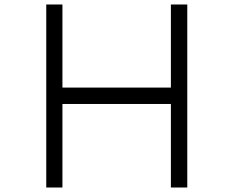

<svg xmlns="http://www.w3.org/2000/svg" viewBox="-20 -807 1040 855"><path d="M186 -787H258V-417H741V-787H814V28H741V-344H258V28H186Z"/></svg>

Font: DotGothic16
Style: Regular
Weight: 400
Designer: Fontworks Inc.
Foundry: Fontworks Inc.
Version: Version 1.100